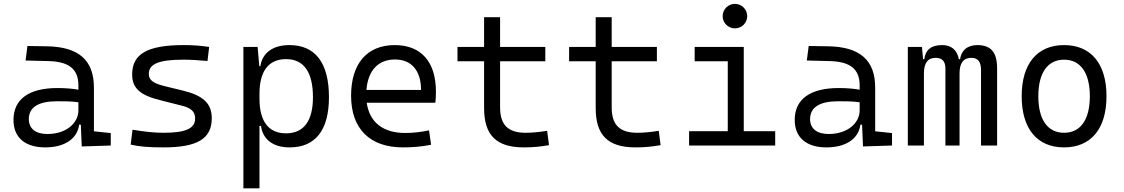

<svg xmlns="http://www.w3.org/2000/svg" viewBox="-20 -764 5899 1008"><path d="M409.2 4.9 561.5 0V-65.4L473.1 -74.7V-303.7C473.1 -447.3 394.5 -518.6 224.6 -521L124 -522.5L114.3 -446.3L231 -443.4C339.8 -441.4 391.6 -403.3 391.6 -315.9V-293C360.4 -298.8 323.2 -301.8 281.7 -301.8C132.3 -301.8 50.8 -243.7 50.8 -134.3C50.8 -42.5 111.3 9.8 217.3 9.8C316.4 9.8 385.7 -33.2 395.5 -109.4H404.3ZM391.6 -227.1V-184.1C391.6 -120.1 330.6 -60.5 228.5 -60.5C167 -60.5 131.3 -88.9 131.3 -138.7C131.3 -200.7 181.6 -232.4 279.3 -232.4C316.9 -232.4 356 -232.4 391.6 -227.1Z M838.9 9.8C1016.1 9.8 1091.8 -35.6 1091.8 -143.1C1091.8 -222.7 1044.9 -263.2 937.5 -289.1L843.3 -312C786.1 -326.2 761.2 -342.8 761.2 -376C761.2 -428.7 814.9 -450.7 942.4 -450.7C978.5 -450.7 1016.1 -448.7 1069.3 -443.8L1078.1 -517.6C1031.2 -524.4 992.7 -527.3 945.3 -527.3C754.4 -527.3 673.8 -481.4 673.8 -373C673.8 -299.3 718.3 -263.7 819.8 -238.3L937.5 -208.5C983.4 -196.8 1004.4 -177.7 1004.4 -141.6C1004.4 -89.4 954.6 -66.9 838.9 -66.9C792.5 -66.9 743.7 -71.8 675.8 -83L666 -4.9C710.4 5.9 761.7 9.8 838.9 9.8Z M1257.8 224.6H1342.3V-103H1350.1C1359.9 -32.7 1412.6 9.8 1500.5 9.8C1636.2 9.8 1707 -80.6 1707 -253.9C1707 -433.6 1635.7 -527.3 1499.5 -527.3C1413.1 -527.3 1357.9 -487.3 1346.7 -416.5H1341.3L1332.5 -517.6H1257.8ZM1342.3 -246.1V-271.5C1342.3 -391.1 1390.1 -453.6 1482.4 -453.6C1574.7 -453.6 1623 -385.3 1623 -253.9C1623 -128.9 1574.7 -64 1481.9 -64C1390.1 -64 1342.3 -126.5 1342.3 -246.1Z M2095.7 9.8C2138.7 9.8 2189.9 6.8 2243.2 -3.9L2232.4 -79.6C2190.9 -70.8 2148.4 -65.9 2107.4 -65.9C1991.2 -65.9 1919.9 -121.6 1905.3 -224.6H2265.6C2267.6 -241.7 2268.6 -261.2 2268.6 -283.2C2268.6 -440.4 2189.9 -527.3 2052.7 -527.3C1906.7 -527.3 1823.2 -429.7 1823.2 -261.7C1823.2 -87.4 1921.9 9.8 2095.7 9.8ZM1903.8 -292C1911.6 -394 1965.8 -451.7 2053.7 -451.7C2139.6 -451.7 2190.4 -394 2190.4 -292Z M2730.5 9.8C2777.8 9.8 2817.9 5.9 2862.3 -2L2852.5 -77.1C2810.1 -70.8 2775.4 -66.9 2740.2 -66.9C2646.5 -66.9 2605.5 -108.9 2605.5 -200.2V-442.4H2842.8V-517.6H2605.5V-673.8H2521.5V-517.6H2381.8V-442.4H2521.5V-196.8C2521.5 -54.7 2585 9.8 2730.5 9.8Z M3316.4 9.8C3363.8 9.8 3403.8 5.9 3448.2 -2L3438.5 -77.1C3396 -70.8 3361.3 -66.9 3326.2 -66.9C3232.4 -66.9 3191.4 -108.9 3191.4 -200.2V-442.4H3428.7V-517.6H3191.4V-673.8H3107.4V-517.6H2967.8V-442.4H3107.4V-196.8C3107.4 -54.7 3170.9 9.8 3316.4 9.8Z M3597.7 0H4049.8V-75.2H3884.8V-517.6H3627V-442.4H3800.8V-75.2H3597.7ZM3838.4 -615.2C3874 -615.2 3902.8 -643.6 3902.8 -679.2C3902.8 -714.8 3874 -743.7 3838.4 -743.7C3802.7 -743.7 3773.9 -714.8 3773.9 -679.2C3773.9 -643.6 3802.7 -615.2 3838.4 -615.2Z M4510.7 4.9 4663.1 0V-65.4L4574.7 -74.7V-303.7C4574.7 -447.3 4496.1 -518.6 4326.2 -521L4225.6 -522.5L4215.8 -446.3L4332.5 -443.4C4441.4 -441.4 4493.2 -403.3 4493.2 -315.9V-293C4461.9 -298.8 4424.8 -301.8 4383.3 -301.8C4233.9 -301.8 4152.3 -243.7 4152.3 -134.3C4152.3 -42.5 4212.9 9.8 4318.8 9.8C4418 9.8 4487.3 -33.2 4497.1 -109.4H4505.9ZM4493.2 -227.1V-184.1C4493.2 -120.1 4432.1 -60.5 4330.1 -60.5C4268.6 -60.5 4232.9 -88.9 4232.9 -138.7C4232.9 -200.7 4283.2 -232.4 4380.9 -232.4C4418.5 -232.4 4457.5 -232.4 4493.2 -227.1Z M5130.4 0H5214.8V-405.3C5214.8 -489.7 5182.1 -527.3 5111.3 -527.3C5056.2 -527.3 5025.9 -496.6 5020.5 -453.1H5014.2C5004.4 -502.9 4973.6 -527.3 4926.3 -527.3C4869.1 -527.3 4838.9 -502.9 4832.5 -453.1H4826.2L4820.3 -517.6H4746.1V0H4830.6V-378.9C4830.6 -433.1 4851.1 -460.4 4892.1 -460.4C4926.3 -460.4 4943.4 -441.9 4943.4 -405.3V0H5017.6V-378.9C5017.6 -433.1 5038.1 -460.4 5080.1 -460.4C5114.7 -460.4 5130.4 -439 5130.4 -395.5Z M5566.4 9.8C5707.5 9.8 5789.1 -87.9 5789.1 -258.8C5789.1 -429.7 5707.5 -527.3 5566.4 -527.3C5425.3 -527.3 5343.8 -429.7 5343.8 -258.8C5343.8 -87.9 5425.3 9.8 5566.4 9.8ZM5566.4 -66.9C5480 -66.9 5431.2 -136.2 5431.2 -258.8C5431.2 -381.3 5480 -450.7 5566.4 -450.7C5652.8 -450.7 5701.7 -381.3 5701.7 -258.8C5701.7 -136.2 5652.8 -66.9 5566.4 -66.9Z"/></svg>

Font: Cascadia Code SemiLight
Style: Regular
Weight: 350
Monospace: yes
Designer: Aaron Bell
Foundry: Saja Typeworks
Version: Version 2404.023